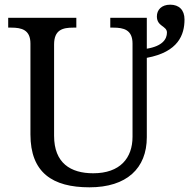

<svg xmlns="http://www.w3.org/2000/svg" viewBox="-20 -790 818 820"><path d="M362 10C521 10 607 -71 607 -204V-543C742 -568 768 -642 768 -707C768 -747 745 -770 707 -770C670 -770 650 -748 650 -720C650 -676 693 -680 693 -651C693 -623 674 -593 607 -582V-714H451V-672H464C508 -672 546 -663 546 -604V-206C546 -115 493 -50 378 -50C281 -50 211 -94 211 -210V-600C211 -663 248 -672 293 -672H306V-714H15V-672H28C72 -672 110 -663 110 -604V-216C110 -53 204 10 362 10Z"/></svg>

Font: Noto Serif
Style: Regular
Weight: 400
Designer: Monotype Design Team
Foundry: Monotype Imaging Inc.
Version: Version 2.015